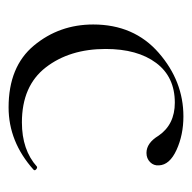

<svg xmlns="http://www.w3.org/2000/svg" viewBox="-20 -415 447 447"><g transform="rotate(90 203.5 -191.5)"><path d="M230 12Q135 12 86 -47Q37 -106 37 -185Q37 -280 103 -337.5Q169 -395 251 -395Q294 -395 329 -379Q364 -363 365 -338Q366 -326 357.5 -317.5Q349 -309 336 -309Q313 -309 296 -337Q270 -375 219 -375Q159 -375 126.5 -331.5Q94 -288 94 -214Q94 -130 137 -74.5Q180 -19 265 -19Q329 -19 368 -54Q370 -55 372.5 -53.5Q375 -52 376 -50Q377 -48 375 -46Q310 12 230 12Z"/></g></svg>

Font: t
Style: Regular
Weight: 300
Designer: Christian Thalmann (Catharsis Fonts)
Version: Version 1.000;PS 002.000;hotconv 1.0.88;makeotf.lib2.5.64775